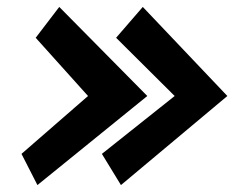

<svg xmlns="http://www.w3.org/2000/svg" viewBox="-20 -557 676 554"><path d="M88 -23 405 -280 151 -537 83 -448 234 -280 42 -113ZM329 -23 636 -280 392 -537 315 -448 484 -280 274 -113Z"/></svg>

Font: Bluebird
Style: SfBdExtObl
Weight: 700
Designer: Jasper
Foundry: Cannot Into Space Fonts
Version: Version 0.98